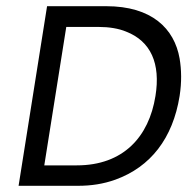

<svg xmlns="http://www.w3.org/2000/svg" viewBox="-20 -600 605 620"><path d="M40 0H231C275 0 314 -6 353 -20C466 -61 538 -153 560 -290C567 -335 566 -375 560 -411C543 -508 470 -580 323 -580H132ZM123 -66 194 -513H299C332 -513 363 -508 387 -498C467 -467 499 -395 482 -290C461 -158 378 -66 228 -66Z"/></svg>

Font: Charger Sport
Style: ExtObl
Weight: 400
Designer: Jasper
Foundry: Cannot Into Space Fonts
Version: Version 1.1